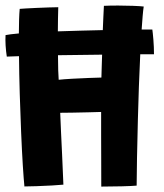

<svg xmlns="http://www.w3.org/2000/svg" viewBox="-24 -673 591 692"><path d="M64 -1Q61.5 -25.5 58.2 -77Q55 -128.5 52.2 -195.2Q49.5 -262 47.2 -333.8Q45 -405.5 44.5 -470.5Q20 -470 0.5 -469Q-2.5 -488.5 -3.8 -509.2Q-5 -530 -4 -546.5Q10.5 -549.5 44 -552.5Q44 -580 44.8 -602.5Q45.5 -625 47 -641Q51.5 -641.5 68.5 -642.5Q85.5 -643.5 108 -644.5Q130.5 -645.5 151.8 -646.2Q173 -647 186 -647Q185.5 -628 185 -605.5Q184.5 -583 184.5 -560Q224 -561.5 265.5 -562.5Q307 -563.5 346.5 -564.5Q347.5 -589 348.5 -611.5Q349.5 -634 350.5 -652Q360.5 -652.5 374.5 -652.8Q388.5 -653 402 -653Q429.5 -653 455 -652Q480.5 -651 494 -649.5Q492 -637 490.2 -615.8Q488.5 -594.5 486.5 -566.5Q509 -566.5 525 -566.5Q526.5 -557.5 528.8 -530.2Q531 -503 531 -477.5Q511.5 -477.5 481.5 -477.5Q476 -362.5 473 -243.5Q471 -170 469.8 -104.2Q468.5 -38.5 468.5 -4Q453 -2.5 415 -1.5Q377 -0.5 341 -0.5Q341 -45 340.8 -93.5Q340.5 -142 340.5 -187.8Q340.5 -233.5 340.5 -269.5Q323 -269 294.2 -268.2Q265.5 -267.5 237 -267Q208.5 -266.5 193 -266.5Q194 -236.5 196 -196.2Q198 -156 199.8 -116.2Q201.5 -76.5 202.8 -46.8Q204 -17 204.5 -7.5Q191 -6 163.5 -4.5Q136 -3 107.8 -2Q79.5 -1 64 -1ZM341.5 -393.5Q342 -406.5 342.5 -428.2Q343 -450 344 -476Q305.5 -475.5 265 -475Q224.5 -474.5 185 -474Q185 -444.5 185.8 -420.2Q186.5 -396 187.5 -385.5Q205.5 -387.5 235.8 -389.2Q266 -391 295.5 -392Q325 -393 341.5 -393.5Z"/></svg>

Font: Grandstander SemiBold
Style: Regular
Weight: 600
Designer: Tyler Finck
Foundry: Etcetera Type Co
Version: Version 1.200; ttfautohint (v1.8.3)